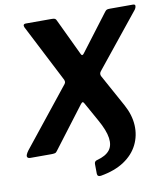

<svg xmlns="http://www.w3.org/2000/svg" viewBox="-101 -823 935 1070"><g transform="rotate(-10 366.0 -287.5)"><path d="M383.4 166.3Q363.3 169.4 362.2 151.7L361.6 98.5Q360.4 80 378 76.1Q426.9 63.2 448.3 36.8Q469.8 10.4 463.7 -33.3Q457.6 -77.1 421.9 -140.2L362.8 -246.1Q358.1 -255.2 353.5 -255Q349 -254.8 341.8 -245.2L164.6 -11.8Q159.3 -3.4 151 -1.7Q142.7 0 131.4 0H13.7Q-2.4 0 -4.9 -10Q-7.4 -20 9.4 -43.1L265.4 -363.9Q274 -373.1 276 -379.6Q278.1 -386 274.4 -395.6L106.8 -722.2Q102.9 -730.9 105.4 -736.4Q107.9 -742 118.7 -742H264.6Q277.9 -742 283.3 -738.9Q288.7 -735.7 292.6 -725.6L389.6 -521.6Q396.3 -506.6 407.2 -521.6L565 -729.7Q571.2 -738.1 577 -740.1Q582.8 -742 595.1 -742H724Q737.7 -742 736.8 -731.7Q735.8 -721.3 729.6 -712.9L484.2 -408.2Q472.8 -394.4 480.7 -379.4L580.8 -197.4Q613.6 -137.4 616.6 -78.5Q619.6 -19.7 594.4 31.2Q569.2 82.1 516.4 117.3Q463.6 152.5 383.4 166.3Z"/></g></svg>

Font: Libre Franklin Thin
Style: Italic
Weight: 100
Italic angle: -8°
Designer: Pablo Impallari, Rodrigo Fuenzalida, Nhung Nguyen
Foundry: Impallari Type
Version: Version 3.000